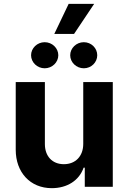

<svg xmlns="http://www.w3.org/2000/svg" viewBox="-20 -974 669 1001"><path d="M414 -224C414 -160 374 -118 313 -118C252 -118 214 -160 214 -223V-546H62V-193C62 -76 137 7 250 7C330 7 393 -33 416 -100H422V0H568V-546H414ZM142 -686C142 -649 174 -618 213 -618C252 -618 284 -649 284 -686C284 -723 252 -754 213 -754C174 -754 142 -723 142 -686ZM263 -797H366L471 -954H338ZM346 -686C346 -649 378 -618 417 -618C456 -618 487 -649 487 -686C487 -723 456 -754 417 -754C378 -754 346 -723 346 -686Z"/></svg>

Font: Wafeq
Style: Bold
Weight: 700
Designer: Rasmus Andersson & Azza Alameddine
Foundry: Google & TypeTogether
Version: Version 3.000;FEAKit 1.0